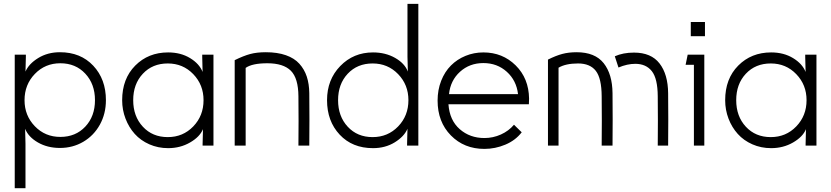

<svg xmlns="http://www.w3.org/2000/svg" viewBox="-20 -753 4298 993"><path d="M292 -44.9Q371.1 -44.9 421.1 -98.1Q471.2 -151.4 471.2 -234.9Q471.2 -318.4 421.1 -372.1Q371.1 -425.8 292 -425.8Q213.4 -425.8 160.2 -370.6Q106.9 -315.4 106.9 -234.9Q106.9 -155.3 160.2 -100.1Q213.4 -44.9 292 -44.9ZM56.2 220.2V-470.2H113.8V-460L111.8 -382.8Q128.9 -422.9 177.7 -452.9Q226.6 -482.9 290 -482.9Q397 -482.9 462.4 -413.1Q527.8 -343.3 527.8 -234.9Q527.8 -165 496.6 -108.4Q465.3 -51.8 410.9 -19.8Q356.4 12.2 290 12.2Q225.6 12.2 176.3 -16.1Q127 -44.4 109.9 -86.9L111.8 -9.8V220.2Z M847.7 -43.9Q926.3 -43.9 979.5 -99.1Q1032.7 -154.3 1032.7 -234.9Q1032.7 -314.5 979.5 -369.6Q926.3 -424.8 847.7 -424.8Q768.6 -424.8 718.8 -371.6Q668.9 -318.4 668.9 -234.9Q668.9 -151.4 718.8 -97.7Q768.6 -43.9 847.7 -43.9ZM611.8 -234.9Q611.8 -345.7 679.4 -413.8Q747.1 -481.9 849.6 -481.9Q914.6 -481.9 962.9 -452.6Q1011.2 -423.3 1027.8 -380.9L1025.9 -458V-470.2H1084V0H1027.8V-7.8L1029.8 -85Q1013.2 -44.9 962.6 -15.9Q912.1 13.2 849.6 13.2Q797.4 13.2 752.4 -6.6Q707.5 -26.4 677 -60.3Q646.5 -94.2 629.2 -139.4Q611.8 -184.6 611.8 -234.9Z M1250.5 0H1193.8V-441.9Q1239.7 -464.4 1273.9 -473.6Q1308.1 -482.9 1354.5 -482.9Q1414.6 -482.9 1458.5 -467.5Q1502.4 -452.1 1528.3 -423.3Q1554.2 -394.5 1566.7 -356.7Q1579.1 -318.8 1579.6 -271Q1581.1 -135.7 1579.6 0H1523.4Q1524.9 -127.4 1523.4 -254.9Q1522.9 -348.1 1484.4 -387Q1445.8 -425.8 1362.8 -425.8Q1284.2 -425.8 1250.5 -401.9Z M1907.2 -424.8Q1828.1 -424.8 1778.3 -371.6Q1728.5 -318.4 1728.5 -234.9Q1728.5 -151.4 1778.3 -97.7Q1828.1 -43.9 1907.2 -43.9Q1985.8 -43.9 2039.1 -99.1Q2092.3 -154.3 2092.3 -234.9Q2092.3 -314.5 2039.1 -369.6Q1985.8 -424.8 1907.2 -424.8ZM1671.4 -234.9Q1671.4 -340.8 1739.7 -411.4Q1808.1 -481.9 1909.2 -481.9Q1973.6 -481.9 2023.4 -453.6Q2073.2 -425.3 2089.4 -382.8L2087.4 -460V-732.9H2143.6V0H2085.4V-9.8L2087.4 -86.9Q2070.3 -46.9 2021.5 -16.8Q1972.7 13.2 1909.2 13.2Q1802.2 13.2 1736.8 -56.6Q1671.4 -126.5 1671.4 -234.9Z M2678.2 -68.8Q2646 -26.9 2593.5 -4.9Q2541 17.1 2485.4 17.1Q2380.4 17.1 2311.8 -52.7Q2243.2 -122.6 2243.2 -232.9Q2243.2 -288.1 2261.7 -335.2Q2280.3 -382.3 2312.3 -414.3Q2344.2 -446.3 2387.7 -464.1Q2431.2 -481.9 2480 -481.9Q2579.1 -481.9 2647 -414.8Q2714.8 -347.7 2716.3 -243.2Q2716.3 -222.7 2715.3 -213.9H2299.3Q2305.2 -130.9 2357.7 -85Q2410.2 -39.1 2485.4 -39.1Q2529.8 -39.1 2570.6 -57.4Q2611.3 -75.7 2638.2 -107.9ZM2302.2 -266.1H2659.2Q2650.9 -336.9 2601.1 -381.8Q2551.3 -426.8 2480 -426.8Q2408.7 -426.8 2359.1 -381.8Q2309.6 -336.9 2302.2 -266.1Z M2868.7 0H2814V-444.8Q2855 -465.3 2888.2 -474.1Q2921.4 -482.9 2961.9 -482.9Q3057.1 -482.9 3102.1 -426.3Q3147 -369.6 3147.9 -271Q3149.4 -135.7 3147.9 0H3091.8Q3093.3 -127.4 3091.8 -254.9Q3091.3 -348.1 3061.5 -386.5Q3031.7 -424.8 2969.7 -424.8Q2905.8 -424.8 2868.7 -402.8ZM3159.7 -461.9Q3202.6 -481 3258.8 -481Q3347.7 -481 3391.1 -424.8Q3434.6 -368.7 3435.5 -271Q3437 -135.3 3435.5 0H3381.8Q3383.3 -127.4 3381.8 -254.9Q3381.3 -346.7 3351.3 -384.8Q3321.3 -422.9 3265.6 -422.9Q3224.1 -422.9 3178.7 -403.8Z M3552.7 -639.2H3626V-565.9H3552.7ZM3525.9 -418 3536.6 -470.2H3622.6V0H3568.8V-418Z M3966.3 -43.9Q4044.9 -43.9 4098.1 -99.1Q4151.4 -154.3 4151.4 -234.9Q4151.4 -314.5 4098.1 -369.6Q4044.9 -424.8 3966.3 -424.8Q3887.2 -424.8 3837.4 -371.6Q3787.6 -318.4 3787.6 -234.9Q3787.6 -151.4 3837.4 -97.7Q3887.2 -43.9 3966.3 -43.9ZM3730.5 -234.9Q3730.5 -345.7 3798.1 -413.8Q3865.7 -481.9 3968.3 -481.9Q4033.2 -481.9 4081.5 -452.6Q4129.9 -423.3 4146.5 -380.9L4144.5 -458V-470.2H4202.6V0H4146.5V-7.8L4148.4 -85Q4131.8 -44.9 4081.3 -15.9Q4030.8 13.2 3968.3 13.2Q3916 13.2 3871.1 -6.6Q3826.2 -26.4 3795.7 -60.3Q3765.1 -94.2 3747.8 -139.4Q3730.5 -184.6 3730.5 -234.9Z"/></svg>

Font: Kreadon Light
Style: Regular
Weight: 300
Designer: kohakuno
Foundry: StudioGnu
Version: Version 1.000;Glyphs 3.1.2 (3151)